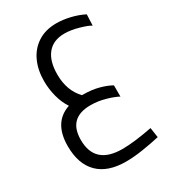

<svg xmlns="http://www.w3.org/2000/svg" viewBox="-200 -609 909 1025"><g transform="rotate(-30 255.0 -97.0)"><path d="M471 226 480 287Q432 298 374.5 307Q317 316 270 316Q157 316 98.5 257.5Q40 199 40 89Q40 -57 153 -95Q129 -131 116.5 -178.5Q104 -226 104 -275Q104 -342 128 -395Q152 -448 199.5 -479Q247 -510 315 -510Q354 -510 398.5 -499.5Q443 -489 480 -470L477 -402Q461 -413 413 -427Q365 -441 324 -441Q256 -441 219.5 -397Q183 -353 183 -270Q183 -170 242 -109H247Q302 -109 345.5 -97Q389 -85 416 -69V0Q388 -15 343.5 -27.5Q299 -40 254 -40Q117 -40 117 95Q117 248 286 248Q358 248 471 226Z"/></g></svg>

Font: Cairo
Style: Regular
Weight: 400
Designer: Mohamed Gaber, the designers of Titillium
Foundry: Kief Type Foundry
Version: Version 2.009; ttfautohint (v1.5.33-1714) -l 8 -r 50 -G 200 